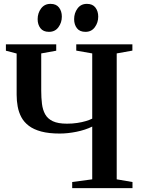

<svg xmlns="http://www.w3.org/2000/svg" viewBox="-20 -972 730 992"><path d="M456.5 -318Q421 -300.5 375.2 -291.2Q329.5 -282 288.5 -282Q232.5 -282 193.2 -292.5Q154 -303 129 -322Q104 -341 90.5 -366.2Q77 -391.5 71.5 -421Q66 -450.5 66 -482.5V-695.5L10.5 -710V-743H270.5V-710L193 -696V-503.5Q193 -467 196.8 -436Q200.5 -405 213.2 -381.8Q226 -358.5 252.8 -345.8Q279.5 -333 326 -333Q354.5 -333 379.2 -336.8Q404 -340.5 423.8 -346.5Q443.5 -352.5 456.5 -359V-696L374 -710.5V-743H664V-710.5L583 -696V-45.5L664.5 -31.5V0H353V-31.5L456.5 -45.5ZM232.5 -807.5Q203.5 -807.5 189 -826.2Q174.5 -845 174.5 -873Q174.5 -904.5 192.2 -928.2Q210 -952 240.5 -952H241.5Q270.5 -952 285 -933Q299.5 -914 299.5 -886Q299.5 -855.5 282 -831.5Q264.5 -807.5 233.5 -807.5ZM421 -807.5Q392 -807.5 377.5 -826.2Q363 -845 363 -873Q363 -904.5 380.5 -928.2Q398 -952 428.5 -952H429.5Q458.5 -952 473 -933Q487.5 -914 487.5 -886Q487.5 -855.5 470 -831.5Q452.5 -807.5 422 -807.5Z"/></svg>

Font: Merriweather 96pt SemiBold
Style: Regular
Weight: 600
Version: Version 2.100